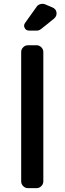

<svg xmlns="http://www.w3.org/2000/svg" viewBox="-20 -977 335 997"><path d="M251 -939Q271 -931 273.5 -912Q276 -893 259 -879L193 -826Q182 -818 171 -818H132Q115 -818 108 -832Q101 -846 111 -859L171 -943Q177 -952 189.5 -955.5Q202 -959 213 -955ZM205 -35Q205 -21 194.5 -10.5Q184 0 170 0H125Q111 0 100.5 -10.5Q90 -21 90 -35V-707Q90 -721 100.5 -731.5Q111 -742 125 -742H170Q184 -742 194.5 -731.5Q205 -721 205 -707Z"/></svg>

Font: Trueno
Style: Round
Weight: 400
Designer: Julieta Ulanovsky, Jasper
Foundry: Julieta Ulanovsky, Cannot Into Space Fonts
Version: Version 3.001